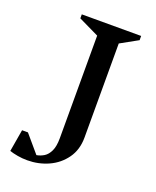

<svg xmlns="http://www.w3.org/2000/svg" viewBox="-121 -684 625 769"><g transform="rotate(20 191.5 -300.0)"><path d="M12 0 28 -94H53L116 -20Q133 -23 147.5 -32Q162 -41 171.5 -61Q181 -81 181 -116V-553L94 -595V-612H347V-594L273 -553V-152Q273 -100 246.5 -63Q220 -26 178 -7Q136 12 88 12Q67 12 47 8.5Q27 5 12 0Z"/></g></svg>

Font: Ancizar Serif Light
Style: Regular
Weight: 400
Version: Version 8.100